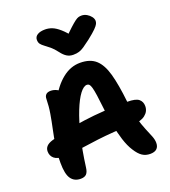

<svg xmlns="http://www.w3.org/2000/svg" viewBox="-175 -1126 1117 1263"><g transform="rotate(-20 383.5 -495.0)"><path d="M657.8 10.6Q626.8 10.6 602.9 -5Q579 -20.6 555.2 -58.6Q532.8 -93.2 516.1 -145.8Q499.4 -198.4 488.8 -257.4Q478.2 -316.4 472.2 -368Q465.2 -431.6 459.6 -470Q454 -508.4 448.5 -527.3Q443 -546.2 436.6 -552.8Q430.2 -559.4 420.6 -559.4Q397.2 -559.4 370.5 -524.1Q343.8 -488.8 317.1 -422Q290.4 -355.2 267.5 -261.2Q244.6 -167.2 229.4 -50.6Q225.8 -19.6 212.6 -5.8Q199.4 8 172.4 8Q127.8 8 104.8 -24.8Q81.8 -57.6 81.8 -135.8Q81.8 -199 90.3 -254.3Q98.8 -309.6 109.9 -360.8Q121 -412 129.5 -462.1Q138 -512.2 138.8 -564Q139 -582.4 149.8 -593.1Q160.6 -603.8 183 -603.8Q203 -603.8 224.3 -593.9Q245.6 -584 263.2 -558L203.8 -538.2Q243.8 -617 301.7 -663.9Q359.6 -710.8 427 -710.8Q497 -710.8 536.5 -675.3Q576 -639.8 597.2 -564Q618.4 -488.2 631.8 -365Q639.4 -293.2 653.8 -241.8Q668.2 -190.4 683.4 -154.5Q698.6 -118.6 708.9 -92.8Q719.2 -67 719.2 -44.6Q719.2 -18 704 -3.7Q688.8 10.6 657.8 10.6ZM121.2 -166.8Q72.2 -166.8 50.1 -185.7Q28 -204.6 28 -235.6Q28 -256 41.2 -270.5Q54.4 -285 82.4 -293.6Q188.2 -325.4 325.2 -344.5Q462.2 -363.6 631.8 -363.6Q690.8 -363.6 712.3 -345.7Q733.8 -327.8 733.8 -296.8Q733.8 -259.4 702.8 -235.4Q671.8 -211.4 619.8 -211.4Q544.6 -211.4 481.5 -206.8Q418.4 -202.2 365.6 -195.7Q312.8 -189.2 268.8 -182.6Q224.8 -176 188.5 -171.4Q152.2 -166.8 121.2 -166.8ZM542.2 -999.6Q562 -999.6 579.2 -989.6Q596.4 -979.6 607.6 -964.8Q618.8 -950 618.8 -934.8Q618.8 -925.6 613.9 -914.8Q609 -904 590.8 -885.5Q572.6 -867 531 -834.2Q502.4 -812.6 483.3 -799.5Q464.2 -786.4 446.8 -780.8Q429.4 -775.2 405.4 -775.2Q380.2 -775.2 360.7 -787.2Q341.2 -799.2 322.8 -823.8Q300.6 -853.2 280.7 -869.6Q260.8 -886 245.5 -897Q230.2 -908 221.4 -919.3Q212.6 -930.6 212.6 -949.4Q212.6 -971 232.2 -983.3Q251.8 -995.6 286.4 -995.6Q311.2 -995.6 335.2 -986.2Q359.2 -976.8 387.3 -952.2Q415.4 -927.6 451.2 -882L389.4 -883.4Q430.8 -925.4 456.2 -948.7Q481.6 -972 496.8 -983.2Q512 -994.4 521.9 -997Q531.8 -999.6 542.2 -999.6Z"/></g></svg>

Font: Shantell Sans Light
Style: Regular
Weight: 300
Designer: Stephen Nixon, Anya Danilova, Shantell Martin
Foundry: Arrow Type
Version: Version 1.011;[c5ecc13dd]